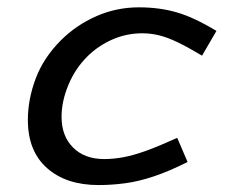

<svg xmlns="http://www.w3.org/2000/svg" viewBox="-20 -500 654 534"><path d="M375.6 -407.4Q331.7 -407.4 292 -389.9Q252.4 -372.4 222.5 -342.5Q188.9 -308.9 170 -263.3Q151.2 -217.7 151.2 -175Q151.2 -121.6 183.3 -89.6Q215.3 -57.6 269.8 -57.6Q294.5 -57.6 322.5 -62.6Q350.4 -67.7 386.6 -80.7Q422.7 -93.8 472.9 -116.6L501.7 -49.5Q450.3 -23.6 407.7 -9.4Q365.1 4.8 327.9 9.7Q290.7 14.7 254.3 14.7Q164 14.7 110.8 -32.5Q57.5 -79.7 57.5 -166.3Q57.5 -223.9 79.4 -281.9Q101.4 -339.9 149.5 -388Q191.5 -430 247.6 -454.8Q303.7 -479.6 366.4 -479.6Q423.7 -479.6 472 -465.5Q520.3 -451.4 582 -414L541.9 -345.2Q502.7 -368.7 474.4 -382.3Q446.1 -395.9 423 -401.6Q400 -407.4 375.6 -407.4Z"/></svg>

Font: Intel One Mono Light
Style: Italic
Weight: 300
Italic angle: -16°
Monospace: yes
Designer: Fred Shallcrass
Foundry: Frere-Jones Type LLC
Version: Version 1.004